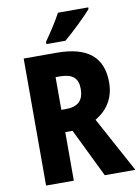

<svg xmlns="http://www.w3.org/2000/svg" viewBox="-100 -997 772 1063"><g transform="rotate(-10 286.5 -465.5)"><path d="M472 -921V-931H302C278 -886 243 -832 209 -784V-771H316C365 -812 440 -885 472 -921ZM256 -714H71V0H227V-273H268L401 0H573L404 -311C472 -351 514 -414 514 -502C514 -644 430 -714 256 -714ZM250 -582C320 -582 353 -556 353 -495C353 -431 323 -398 252 -398H227V-582Z"/></g></svg>

Font: Noto Sans Gurmukhi Condensed ExtraBold
Style: Regular
Weight: 800
Width: 3
Designer: Jelle Bosma - Monotype Design Team
Foundry: Monotype Imaging Inc.
Version: Version 2.004